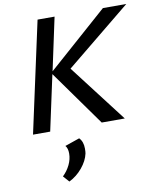

<svg xmlns="http://www.w3.org/2000/svg" viewBox="-101 -737 930 1123"><g transform="rotate(-10 363.5 -175.5)"><path d="M340 -342 602 0H465L230 -329L159 0H57L200 -658H301L234 -345L588 -658H727ZM187 271Q214 245 230 212Q246 179 246 145Q246 114 232 98L319 68Q342 91 342 133Q342 152 340 162Q331 204 297.5 244.5Q264 285 219 307Z"/></g></svg>

Font: Ysabeau Semibold
Style: Italic
Weight: 600
Italic angle: -12°
Designer: Christian Thalmann (Catharsis Fonts)
Version: Version 0.003